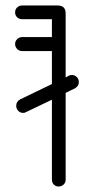

<svg xmlns="http://www.w3.org/2000/svg" viewBox="-20 -679 342 699"><path d="M75 -271Q71 -268 64 -268Q54 -268 46.5 -275.5Q39 -283 39 -294Q39 -309 53 -317L169 -373V-493H61Q50 -493 42.5 -500.5Q35 -508 35 -519Q35 -529 42.5 -536.5Q50 -544 61 -544H169V-609H61Q50 -609 42.5 -616Q35 -623 35 -634Q35 -645 42.5 -652Q50 -659 61 -659H190Q219 -659 219 -630V-397L230 -403Q235 -406 242 -406Q252 -406 259.5 -398.5Q267 -391 267 -380Q267 -365 252 -357L219 -341V-25Q219 -14 211.5 -7Q204 0 193 0Q183 0 176 -7Q169 -14 169 -25V-316Z"/></svg>

Font: Libertine Sup
Style: Regular
Weight: 400
Designer: Bastien Sozeau
Foundry: NBR — Bastien Sozeau
Version: Version 2.003; ttfautohint (v1.8.4.7-5d5b);gftools[0.9.33]